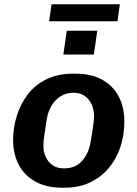

<svg xmlns="http://www.w3.org/2000/svg" viewBox="-20 -864 640 894"><path d="M271 10Q196 10 144.5 -18.5Q93 -47 67 -97.5Q41 -148 41 -212Q41 -269 58 -324Q75 -379 108.5 -423.5Q142 -468 195.5 -494.5Q249 -521 321 -521H333Q406 -521 456.5 -492.5Q507 -464 533 -414Q559 -364 559 -299Q559 -234 540 -178Q521 -122 485 -80Q449 -38 398 -14Q347 10 281 10ZM278 -80Q329 -80 359 -111.5Q389 -143 399 -189Q404 -213 408 -239Q412 -265 415 -287.5Q418 -310 418 -323Q418 -352 407 -377Q396 -402 375 -417Q354 -432 322 -432Q288 -432 262 -415.5Q236 -399 220 -372Q204 -345 198 -311Q192 -271 187 -238Q182 -205 182 -186Q182 -156 193.5 -132Q205 -108 226 -94Q247 -80 278 -80ZM209 -765 220 -844H538L527 -765ZM275 -610 291 -721H433L417 -610Z"/></svg>

Font: Chivo Mono Medium SemiBold
Style: Italic
Weight: 600
Italic angle: -8.05°
Monospace: yes
Version: Version 1.008